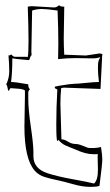

<svg xmlns="http://www.w3.org/2000/svg" viewBox="-20 -712 427 747"><path d="M215 -308 219 -170Q230 -170 244.5 -161Q259 -152 272 -152Q285 -152 301.5 -145Q318 -138 322 -137Q326 -136 342 -136Q358 -136 373 -140Q378 -108 378 -91Q378 -74 367 11Q359 15 330 15Q301 15 264 4.5Q227 -6 207.5 -10Q188 -14 178.5 -16.5Q169 -19 155 -23Q131 -30 115 -48Q75 -94 75 -220L77 -339V-360Q69 -366 48.5 -367Q28 -368 22 -369Q18 -368 17 -363.5Q16 -359 13.5 -359Q11 -359 9.5 -370Q8 -381 4 -383Q16 -408 16 -434.5Q16 -461 13 -497Q14 -497 16 -496L24 -500Q25 -500 28.5 -495.5Q32 -491 41 -491H78Q87 -491 88 -490Q91 -505 91 -554.5Q91 -604 88 -686Q98 -688 104 -688L190 -683Q201 -683 210 -692Q213 -686 230 -686Q228 -592 228 -562.5Q228 -533 230 -499H238L314 -496L367 -504Q375 -504 379 -500Q378 -499 378 -498L377 -490V-483L371 -366L230 -371Q224 -371 218 -369Q215 -339 215 -308ZM102 -512 103 -497Q99 -495 97 -487.5Q95 -480 93 -478Q34 -483 28 -485Q28 -429 23 -393Q40 -393 90 -384V-380Q90 -372 96 -365Q96 -363 93 -360.5Q90 -358 90 -352V-328Q90 -287 100 -218.5Q110 -150 110 -120V-104Q110 -56 165 -38Q201 -26 261.5 -15Q322 -4 346 2Q361 -11 361 -52L360 -96V-104Q360 -112 361 -113Q360 -112 352 -112H343Q313 -112 272 -131Q267 -133 253 -138.5Q239 -144 233 -147Q217 -155 207 -169V-167Q207 -164 203 -164Q199 -164 199 -229Q199 -294 203 -362Q203 -365 198 -366.5Q193 -368 193 -372L194 -375L208 -378Q256 -386 268.5 -386Q281 -386 314.5 -389.5Q348 -393 365 -393Q361 -424 361 -446Q361 -468 363.5 -475Q366 -482 368 -485.5Q370 -489 370 -490Q357 -484 332.5 -485Q308 -486 275 -486Q242 -486 206 -482L207 -542Q207 -598 204 -671Q162 -677 142.5 -677Q123 -677 105 -671Q102 -540 102 -512ZM294 0Q298 0 299 -1Q294 -1 294 0Z"/></svg>

Font: Londrina Sketch
Style: Regular
Weight: 400
Designer: Marcelo Magalhaes
Foundry: Marcelo Magalhaes
Version: Version 1.001 2011